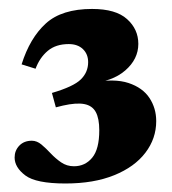

<svg xmlns="http://www.w3.org/2000/svg" viewBox="-20 -718 395 440"><path d="M130 -297.5Q62.5 -297.5 38 -316Q13.5 -334.5 13.5 -357Q13.5 -373 24.2 -384.2Q35 -395.5 53 -395.5Q64.5 -395.5 75 -386.8Q85.5 -378 96.2 -366.5Q107 -355 120 -346Q133 -337 149.5 -337Q175 -337 191.2 -356.5Q207.5 -376 207.5 -419.5Q207.5 -446.5 199.5 -461.2Q191.5 -476 173.2 -479.5Q155 -483 124 -476L108 -472L99 -505Q148.5 -519.5 165.2 -536Q182 -552.5 182 -575.5Q182 -594 170 -605.5Q158 -617 137.5 -617Q108 -617 89.5 -601.5Q71 -586 61.5 -560.5L29.5 -570.5Q48.5 -631 85 -664.2Q121.5 -697.5 191 -697.5Q245.5 -697.5 271.2 -674.2Q297 -651 297 -617.5Q297 -582.5 267 -556.5Q237 -530.5 185 -527L191 -529Q242 -538.5 274.5 -527.8Q307 -517 322.5 -493.5Q338 -470 338 -440.5Q338 -400.5 313.2 -368Q288.5 -335.5 241.8 -316.5Q195 -297.5 130 -297.5Z"/></svg>

Font: Newsreader 36pt ExtraBold
Style: Regular
Weight: 800
Designer: Hugues Gentile
Foundry: Production Type
Version: Version 1.003